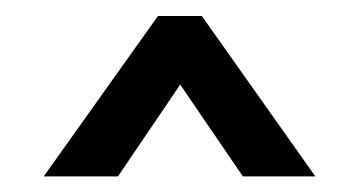

<svg xmlns="http://www.w3.org/2000/svg" viewBox="-20 -721 460 246"><path d="M36 -495 182.4 -700.5H238.6L384 -495H291.2L210.9 -612.6L131.1 -495Z"/></svg>

Font: Alumni Sans SC Thin
Style: Regular
Weight: 100
Designer: Robert E. Leuschke
Foundry: Robert E. Leuschke
Version: Version 1.018